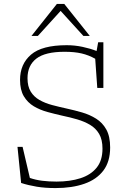

<svg xmlns="http://www.w3.org/2000/svg" viewBox="-20 -947 650 977"><path d="M540.5 -196.5Q540.5 -124.5 506 -79Q471.5 -33.5 409 -11.8Q346.5 10 262.5 10Q209.5 10 167 3Q124.5 -4 87.5 -16L69 -199.5H95L132 -41.5Q161 -31.5 194.5 -27.2Q228 -23 267.5 -23Q336.5 -23 389.2 -40Q442 -57 471.8 -93.8Q501.5 -130.5 501.5 -190.5Q501.5 -236.5 484.5 -265.5Q467.5 -294.5 438.2 -311.8Q409 -329 373 -339.5Q337 -350 298.5 -358Q260.5 -366.5 222 -377Q183.5 -387.5 152 -406.2Q120.5 -425 101.2 -457.2Q82 -489.5 82 -540.5Q82 -621 137.8 -669Q193.5 -717 319.5 -717Q360.5 -717 400.2 -708.5Q440 -700 471.5 -687.5L479.5 -732H506V-499.5H475L464.5 -648Q431.5 -666.5 395.5 -675Q359.5 -683.5 308 -683.5Q210 -683.5 165 -648.8Q120 -614 120 -549Q120 -507 136.5 -480.5Q153 -454 181.2 -438Q209.5 -422 245.2 -412.5Q281 -403 320 -394.5Q359 -386 397.8 -374.8Q436.5 -363.5 469 -343.2Q501.5 -323 521 -288Q540.5 -253 540.5 -196.5ZM404.5 -764 288.5 -891.5 172.5 -764H140L269.5 -927H307L437 -764Z"/></svg>

Font: Newsreader Caption ExtraLight
Style: Regular
Weight: 275
Designer: Hugues Gentile
Foundry: Production Type
Version: Version 1.001